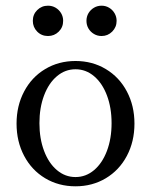

<svg xmlns="http://www.w3.org/2000/svg" viewBox="-20 -637 525 668"><path d="M37.6 -207Q37.6 -269 64 -318.8Q90.3 -368.7 137.2 -396.7Q184.1 -424.8 242.7 -424.8Q301.3 -424.8 348.1 -396.7Q395 -368.7 421.4 -318.8Q447.8 -269 447.8 -207Q447.8 -144.5 421.4 -94.7Q395 -44.9 348.1 -16.8Q301.3 11.2 242.7 11.2Q184.1 11.2 137.2 -16.8Q90.3 -44.9 64 -94.7Q37.6 -144.5 37.6 -207ZM368.2 -208.5Q368.2 -262.2 352.1 -304.9Q335.9 -347.7 307.4 -371.8Q278.8 -396 242.7 -396Q206.5 -396 178 -371.8Q149.4 -347.7 133.3 -304.9Q117.2 -262.2 117.2 -208.5Q117.2 -154.8 133.3 -112.1Q149.4 -69.3 178 -45.2Q206.5 -21 242.7 -21Q278.8 -21 307.4 -45.2Q335.9 -69.3 352.1 -112.1Q368.2 -154.8 368.2 -208.5ZM94.2 -564.5Q94.2 -586.9 109.6 -602.1Q125 -617.2 147 -617.2Q161.6 -617.2 173.6 -610.1Q185.5 -603 192.6 -591.1Q199.7 -579.1 199.7 -564.5Q199.7 -542 184.3 -526.9Q168.9 -511.7 147 -511.7Q124.5 -511.7 109.4 -527.1Q94.2 -542.5 94.2 -564.5ZM280.8 -564.5Q280.8 -579.1 287.8 -591.1Q294.9 -603 306.9 -610.1Q318.8 -617.2 333.5 -617.2Q347.7 -617.2 359.6 -610.1Q371.6 -603 378.7 -590.8Q385.7 -578.6 385.7 -564.5Q385.7 -542.5 370.4 -527.1Q355 -511.7 333.5 -511.7Q318.8 -511.7 306.9 -518.8Q294.9 -525.9 287.8 -537.8Q280.8 -549.8 280.8 -564.5Z"/></svg>

Font: Junicode Two Beta VF
Style: Regular
Weight: 400
Designer: Peter S. Baker
Foundry: Briery Creek Software
Version: Version 1.031 beta; ttfautohint (v1.8.1.43-b0c9)